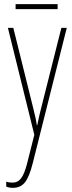

<svg xmlns="http://www.w3.org/2000/svg" viewBox="-20 -661 346 923"><path d="M42 242Q24 242 10 236V212Q23 217 40 217Q66 217 82 195.5Q98 174 111 122L145 -13L18 -527H44L140 -140Q148 -108 151 -93.5Q154 -79 155 -72.5Q156 -66 157 -59H159Q165 -89 169.5 -107.5Q174 -126 178 -142L275 -527H301L137 125Q121 189 100 215.5Q79 242 42 242ZM257 -641V-617H55V-641Z"/></svg>

Font: Noto Sans ExtraCondensed Thin
Style: Regular
Weight: 100
Width: 2
Designer: Monotype Design Team
Foundry: Monotype Imaging Inc.
Version: Version 2.013; ttfautohint (v1.8.4.7-5d5b)